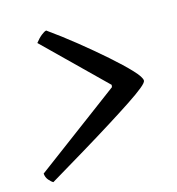

<svg xmlns="http://www.w3.org/2000/svg" viewBox="-85 -572 542 589"><g transform="rotate(-15 186.0 -277.5)"><path d="M14 -50Q7 -54 0 -62.5Q-7 -71 -8 -83L263 -285L264 -292L77 -475Q87 -488 97 -496Q107 -504 113 -505Q154 -476 197.5 -441Q241 -406 278.5 -373Q316 -340 339.5 -315Q363 -290 363 -279Q363 -273 346.5 -259.5Q330 -246 299 -225.5Q268 -205 225 -178Q182 -151 129 -119Q76 -87 14 -50Z"/></g></svg>

Font: Texturina Medium 12pt
Style: Italic
Weight: 400
Italic angle: -11°
Version: Version 1.002